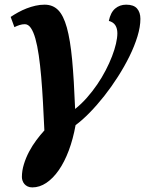

<svg xmlns="http://www.w3.org/2000/svg" viewBox="-20 -566 641 826"><path d="M171.9 -545.9Q207 -545.9 230 -522.9Q252.9 -500 267.6 -447.5Q282.2 -395 290.3 -309.1Q298.3 -223.1 303.2 -97.2Q330.1 -118.7 354 -145.8Q377.9 -172.9 398.2 -202.6Q418.5 -232.4 434.6 -263.4Q450.7 -294.4 461.9 -323.5Q473.1 -352.5 479 -378.2Q484.9 -403.8 484.9 -422.9Q484.9 -443.4 476.3 -457Q467.8 -470.7 448.2 -476.1Q455.6 -512.2 475.3 -529.1Q495.1 -545.9 522.9 -545.9Q555.2 -545.9 569.6 -529.3Q584 -512.7 584 -484.9Q584 -450.7 571.3 -409.2Q558.6 -367.7 537.1 -324Q515.6 -280.3 487.5 -236.3Q459.5 -192.4 428.5 -153.1Q397.5 -113.8 365.7 -81.3Q334 -48.8 305.2 -27.8Q294.4 32.2 275.9 81.5Q257.3 130.9 232.9 166Q208.5 201.2 179.4 220.7Q150.4 240.2 119.1 240.2Q107.4 240.2 98.9 236.1Q90.3 231.9 85 225.6Q79.6 219.2 76.9 211.2Q74.2 203.1 74.2 195.8Q74.2 168.5 82.8 140.6Q91.3 112.8 105.2 86.4Q119.1 60.1 136.5 36.9Q153.8 13.7 170.9 -4.9Q168 -67.9 164.8 -126.5Q161.6 -185.1 157.2 -235.8Q152.8 -286.6 146.7 -328.4Q140.6 -370.1 132.3 -399.7Q124 -429.2 112.8 -445.6Q101.6 -461.9 86.9 -461.9Q75.7 -461.9 64.2 -458.3Q52.7 -454.6 42 -449.2L25.9 -493.2Q41 -503.4 58.3 -512.9Q75.7 -522.5 94.5 -529.8Q113.3 -537.1 132.8 -541.5Q152.3 -545.9 171.9 -545.9Z"/></svg>

Font: Droid Serif
Style: Bold Italic
Weight: 700
Italic angle: -12°
Designer: Monotype Design team
Foundry: Monotype Imaging Inc.
Version: Version 1.03